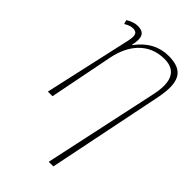

<svg xmlns="http://www.w3.org/2000/svg" viewBox="-236 -621 940 940"><g transform="rotate(45 233.5 -151.0)"><path d="M298 240H330L452 -359C477 -483 453 -542 347 -542C286 -542 230 -516 183 -453H181C194 -510 184 -539 136 -539C118 -539 97 -532 76 -519L82 -498C103 -511 116 -514 128 -514C154 -514 163 -501 154 -457L52 0H84L150 -334C171 -439 235 -517 343 -517C427 -517 447 -455 427 -360Z"/></g></svg>

Font: Noto Serif SemiCondensed Thin
Style: Italic
Weight: 100
Width: 4
Italic angle: -12°
Designer: Monotype Design Team
Foundry: Monotype Imaging Inc.
Version: Version 2.013